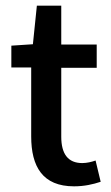

<svg xmlns="http://www.w3.org/2000/svg" viewBox="-20 -645 391 677"><path d="M241 12C277 12 308 5 335 -4L317 -79C303 -74 286 -70 270 -70C220 -70 196 -102 196 -163V-406H321V-488H196V-625H110L96 -489L20 -484V-407H90V-164C90 -58 130 12 241 12Z"/></svg>

Font: Falling Sky
Style: Light
Weight: 400
Designer: Paul D. Hunt
Foundry: Adobe Systems Incorporated
Version: Version 1.02